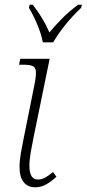

<svg xmlns="http://www.w3.org/2000/svg" viewBox="-20 -786 368 816"><path d="M129 10Q98 10 80.5 -12Q63 -34 63 -77Q63 -103 69 -137.5Q75 -172 82 -205L127 -429Q134 -465 132.5 -482.5Q131 -500 118.5 -505.5Q106 -511 79 -511H61L66 -536H191L122 -199Q116 -170 110.5 -138Q105 -106 105 -81Q105 -23 141 -23Q157 -23 172.5 -31.5Q188 -40 205 -55L220 -35Q201 -17 178.5 -3.5Q156 10 129 10ZM162 -606Q156 -640 138.5 -681.5Q121 -723 103 -753L106 -766H119Q164 -709 190 -648Q213 -676 243 -706.5Q273 -737 312 -766H328L325 -753Q287 -717 257 -679.5Q227 -642 206 -606Z"/></svg>

Font: Noto Serif SemiCondensed ExtraLight
Style: Italic
Weight: 200
Width: 4
Italic angle: -12°
Designer: Monotype Design Team
Foundry: Monotype Imaging Inc.
Version: Version 2.013